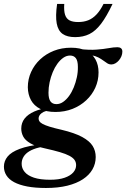

<svg xmlns="http://www.w3.org/2000/svg" viewBox="-90 -700 644 980"><path d="M478.5 -371Q467 -371 457.8 -376.8Q448.5 -382.5 437.5 -390.8Q426.5 -399 411.8 -406.8Q397 -414.5 375.2 -418.5Q353.5 -422.5 321.5 -420L317.5 -449.5Q368 -444 403.5 -446.8Q439 -449.5 464.5 -454.2Q490 -459 509.5 -459Q521 -459 527.8 -453.5Q534.5 -448 534.5 -436.5Q534.5 -424.5 529.8 -413Q525 -401.5 517 -392Q509 -382.5 499 -376.8Q489 -371 478.5 -371ZM198 -168.5Q216 -168.5 232.2 -179.8Q248.5 -191 262.5 -210.2Q276.5 -229.5 286.5 -254Q296.5 -278.5 302.2 -305.2Q308 -332 307.5 -358.5Q307.5 -389.5 297.2 -403Q287 -416.5 267.5 -416.5Q249.5 -416.5 233.2 -405.2Q217 -394 203 -374.8Q189 -355.5 179 -331.2Q169 -307 163.2 -280Q157.5 -253 157.5 -227Q157.5 -196 167.8 -182.2Q178 -168.5 198 -168.5ZM272.5 -456.5Q319.5 -456.5 350.8 -440.5Q382 -424.5 397.5 -396.2Q413 -368 413 -330.5Q413 -289 396.5 -252.5Q380 -216 350 -188Q320 -160 280 -144.2Q240 -128.5 193 -128.5Q146 -128.5 114.8 -144.5Q83.5 -160.5 68 -189.2Q52.5 -218 52 -254.5Q52 -296 68.8 -332.8Q85.5 -369.5 115.2 -397.2Q145 -425 185 -440.8Q225 -456.5 272.5 -456.5ZM144.5 259.5Q89.5 259.5 49 251.8Q8.5 244 -18 229.8Q-44.5 215.5 -57.2 195.2Q-70 175 -70 150.5Q-70 122 -51.2 99Q-32.5 76 10.8 59.8Q54 43.5 128 35.5L168 31L175.5 44Q138 46 109 53Q80 60 60.2 71.8Q40.5 83.5 30.5 99.8Q20.5 116 20.5 136Q20.5 159 35.8 177.5Q51 196 83.2 206.8Q115.5 217.5 165.5 217.5Q210.5 217.5 239.8 207.2Q269 197 283.8 180.2Q298.5 163.5 298.5 143Q298.5 128 290.5 116.5Q282.5 105 264.2 95.2Q246 85.5 215.5 76.5Q185 67.5 140 57.5Q91.5 47 65 31.5Q38.5 16 28.5 -3.2Q18.5 -22.5 18.5 -43.5Q18.5 -73 35.5 -94.8Q52.5 -116.5 84.8 -130.8Q117 -145 162 -150.5L175.5 -138Q139.5 -135.5 123.2 -123.2Q107 -111 107 -95Q107 -87.5 111.2 -80.8Q115.5 -74 128 -67.2Q140.5 -60.5 163.8 -53.2Q187 -46 224.5 -37.5Q291.5 -21.5 329.5 -0.8Q367.5 20 383 45Q398.5 70 398.5 101.5Q398.5 135.5 382 164.5Q365.5 193.5 333.2 214.8Q301 236 253.8 247.8Q206.5 259.5 144.5 259.5ZM309 -587.5Q337.5 -587.5 360.2 -596.5Q383 -605.5 402.2 -625.8Q421.5 -646 438.5 -680H484.5Q454 -615.5 425.8 -578.5Q397.5 -541.5 366 -526Q334.5 -510.5 293.5 -510.5Q253 -510.5 229.8 -526.8Q206.5 -543 199.5 -580.2Q192.5 -617.5 201.5 -680H238Q235.5 -645.5 242 -625Q248.5 -604.5 265 -596Q281.5 -587.5 309 -587.5Z"/></svg>

Font: Newsreader 16pt 16pt SemiBold
Style: Italic
Weight: 600
Italic angle: -17°
Version: Version 1.003